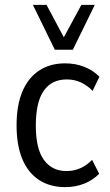

<svg xmlns="http://www.w3.org/2000/svg" viewBox="-20 -759 450 788"><path d="M248 9Q185 9 140 -20.5Q95 -50 71.5 -106.5Q48 -163 48 -245Q48 -326 71.5 -382.5Q95 -439 140 -469Q185 -499 247 -499Q290 -499 326.5 -484.5Q363 -470 388 -444L360 -386Q339 -408 312.5 -420.5Q286 -433 254 -433Q192 -433 159.5 -386.5Q127 -340 127 -243Q127 -149 160 -103Q193 -57 253 -57Q285 -57 311.5 -69.5Q338 -82 358 -103L387 -46Q362 -20 326 -5.5Q290 9 248 9ZM205 -555 115 -739H171L242 -606L314 -739H369L279 -555Z"/></svg>

Font: Nunito Sans 10pt Condensed
Style: Regular
Weight: 400
Width: 3
Designer: Vernon Adams
Foundry: Vernon Adams
Version: Version 3.101;gftools[0.9.27]